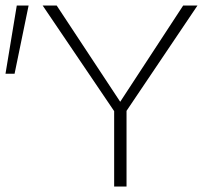

<svg xmlns="http://www.w3.org/2000/svg" viewBox="-26 -678 771 698"><path d="M434 -275V0H389V-274L129 -658H180L411 -308L640 -658H692ZM-6 -410 35 -658H78L27 -410Z"/></svg>

Font: Ysabeau Light
Style: Regular
Weight: 300
Designer: Christian Thalmann (Catharsis Fonts)
Version: Version 0.003